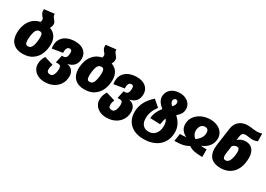

<svg xmlns="http://www.w3.org/2000/svg" viewBox="0 -1753 4110 2968"><g transform="rotate(30 2055.5 -268.5)"><path d="M558 -325Q558 -238 527.5 -160Q497 -82 427.5 -31Q358 20 247 20Q137 20 75 -41Q13 -102 13 -211Q13 -287 36 -357Q59 -427 111.5 -478.5Q164 -530 246 -547Q254 -563 254 -583Q254 -599 247.5 -610Q241 -621 228 -635Q210 -656 201 -674Q192 -692 192 -722Q192 -736 193 -744L373 -764Q372 -739 380.5 -722Q389 -705 407 -685Q424 -665 432 -650.5Q440 -636 440 -613Q440 -577 417 -540Q485 -517 521.5 -461.5Q558 -406 558 -325ZM360 -338Q360 -381 347.5 -399Q335 -417 307 -417Q251 -417 231 -350Q211 -283 211 -201Q211 -159 223.5 -140.5Q236 -122 263 -122Q320 -122 340 -191Q360 -260 360 -338Z M1054 -39Q1054 38 1016.5 99Q979 160 912.5 193.5Q846 227 761 227Q692 227 640.5 201.5Q589 176 561 133Q533 90 533 39Q533 -42 579 -113L738 -65Q728 -39 723 -17.5Q718 4 718 29Q718 56 733.5 70.5Q749 85 779 85Q817 85 837 42Q857 -1 857 -58Q857 -94 844 -109Q831 -124 801 -124H763L792 -259H818Q854 -259 869.5 -286Q885 -313 885 -358Q885 -389 876 -402.5Q867 -416 847 -416Q815 -416 800.5 -392Q786 -368 786 -336L787 -307L601 -276Q596 -304 596 -330Q596 -402 631 -452.5Q666 -503 726.5 -528.5Q787 -554 863 -554Q966 -554 1024 -504.5Q1082 -455 1082 -373Q1082 -224 928 -190Q991 -180 1022.5 -140.5Q1054 -101 1054 -39Z M1659 -325Q1659 -238 1628.5 -160Q1598 -82 1528.5 -31Q1459 20 1348 20Q1238 20 1176 -41Q1114 -102 1114 -211Q1114 -287 1137 -357Q1160 -427 1212.5 -478.5Q1265 -530 1347 -547Q1355 -563 1355 -583Q1355 -599 1348.5 -610Q1342 -621 1329 -635Q1311 -656 1302 -674Q1293 -692 1293 -722Q1293 -736 1294 -744L1474 -764Q1473 -739 1481.5 -722Q1490 -705 1508 -685Q1525 -665 1533 -650.5Q1541 -636 1541 -613Q1541 -577 1518 -540Q1586 -517 1622.5 -461.5Q1659 -406 1659 -325ZM1461 -338Q1461 -381 1448.5 -399Q1436 -417 1408 -417Q1352 -417 1332 -350Q1312 -283 1312 -201Q1312 -159 1324.5 -140.5Q1337 -122 1364 -122Q1421 -122 1441 -191Q1461 -260 1461 -338Z M2155 -39Q2155 38 2117.5 99Q2080 160 2013.5 193.5Q1947 227 1862 227Q1793 227 1741.5 201.5Q1690 176 1662 133Q1634 90 1634 39Q1634 -42 1680 -113L1839 -65Q1829 -39 1824 -17.5Q1819 4 1819 29Q1819 56 1834.5 70.5Q1850 85 1880 85Q1918 85 1938 42Q1958 -1 1958 -58Q1958 -94 1945 -109Q1932 -124 1902 -124H1864L1893 -259H1919Q1955 -259 1970.5 -286Q1986 -313 1986 -358Q1986 -389 1977 -402.5Q1968 -416 1948 -416Q1916 -416 1901.5 -392Q1887 -368 1887 -336L1888 -307L1702 -276Q1697 -304 1697 -330Q1697 -402 1732 -452.5Q1767 -503 1827.5 -528.5Q1888 -554 1964 -554Q2067 -554 2125 -504.5Q2183 -455 2183 -373Q2183 -224 2029 -190Q2092 -180 2123.5 -140.5Q2155 -101 2155 -39Z M2899 -106Q2899 -6 2854 69Q2809 144 2724.5 185.5Q2640 227 2526 227Q2425 227 2351 190.5Q2277 154 2238 87Q2199 20 2199 -69Q2199 -164 2243 -248Q2287 -332 2369 -403L2483 -304Q2440 -247 2418.5 -190.5Q2397 -134 2397 -70Q2397 6 2434 47.5Q2471 89 2538 89Q2614 89 2657.5 34.5Q2701 -20 2701 -103Q2701 -139 2694.5 -166Q2688 -193 2668 -219Q2657 -197 2650 -169.5Q2643 -142 2637 -100L2457 -107Q2466 -219 2549 -321Q2447 -403 2447 -485Q2447 -541 2475 -583.5Q2503 -626 2552.5 -649Q2602 -672 2666 -672Q2726 -672 2772 -649Q2818 -626 2843 -587.5Q2868 -549 2868 -505Q2868 -454 2848 -420Q2828 -386 2783 -346Q2899 -241 2899 -106ZM2617 -508Q2617 -488 2627 -471.5Q2637 -455 2661 -435Q2681 -458 2690 -477Q2699 -496 2699 -515Q2699 -535 2688.5 -546Q2678 -557 2662 -557Q2642 -557 2629.5 -543Q2617 -529 2617 -508Z M3522 -354Q3522 -278 3475.5 -218Q3429 -158 3349 -128Q3395 -123 3454 -123V12Q3365 12 3308.5 0.5Q3252 -11 3208 -42Q3155 -11 3097.5 0.5Q3040 12 2956 12L2977 -123Q3044 -123 3087 -131Q3030 -157 3000.5 -199.5Q2971 -242 2971 -300Q2971 -375 3013 -432.5Q3055 -490 3125 -522Q3195 -554 3276 -554Q3348 -554 3404 -528.5Q3460 -503 3491 -457.5Q3522 -412 3522 -354ZM3223 -174Q3272 -209 3299 -250Q3326 -291 3326 -343Q3326 -378 3309.5 -396.5Q3293 -415 3261 -415Q3214 -415 3188.5 -378Q3163 -341 3163 -290Q3163 -224 3223 -174Z M4087 -337Q4087 -229 4051.5 -148.5Q4016 -68 3946.5 -24Q3877 20 3778 20Q3669 20 3610.5 -36Q3552 -92 3552 -198Q3552 -230 3556 -258L3600 -573Q3609 -639 3642 -682Q3675 -725 3721 -744.5Q3767 -764 3816 -764Q3860 -764 3916 -756Q3964 -750 3984 -750Q4024 -750 4076 -764L4078 -627Q4031 -608 3986 -608Q3965 -608 3927 -614Q3889 -620 3862 -620Q3801 -620 3792 -555L3782 -480Q3839 -534 3920 -534Q4001 -534 4044 -480.5Q4087 -427 4087 -337ZM3888 -328Q3888 -396 3840 -396Q3802 -396 3765 -361L3746 -227Q3743 -203 3743 -184Q3743 -153 3753.5 -137.5Q3764 -122 3788 -122Q3841 -122 3864.5 -187.5Q3888 -253 3888 -328Z"/></g></svg>

Font: FiraGO Heavy
Style: Italic
Weight: 900
Italic angle: -8°
Designer: bBox Type GmbH
Foundry: bBox Type GmbH
Version: Version 1.001